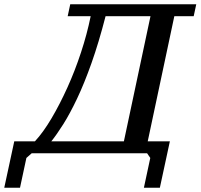

<svg xmlns="http://www.w3.org/2000/svg" viewBox="-104 -720 942 902"><path d="M806 -644 818 -700H226L214 -644H322C310.7 -588 295.5 -531.2 276.5 -473.5C257.5 -415.8 236.2 -360.8 212.5 -308.5C188.8 -256.2 164 -208 138 -164C112 -120 86 -84 60 -56H-37L-84 162H-10L20 22L45 0H587L602 22L572 162H647L694 -56H590L715 -644ZM478 -56H137C153.7 -76.7 172.3 -103.3 193 -136C213.7 -168.7 235.3 -208.8 258 -256.5C280.7 -304.2 303.3 -360 326 -424C348.7 -488 370.7 -561.3 392 -644H603Z"/></svg>

Font: PT Serif Caption
Style: Italic
Weight: 400
Italic angle: -12°
Designer: A.Korolkova, O.Umpeleva, V.Yefimov
Foundry: ParaType Ltd
Version: Version 1.000W OFL